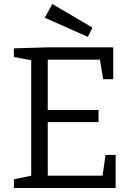

<svg xmlns="http://www.w3.org/2000/svg" viewBox="-20 -933 661 953"><path d="M504 -164H554V0H49V-43L135 -61V-634L49 -650V-693L216 -698H542V-540H492L476 -637H217V-387H469V-327H217V-61H489ZM416 -750 202 -845 240 -913 439 -796Z"/></svg>

Font: Bitter
Style: Regular
Weight: 400
Designer: Sol Matas, and Bitter project Authors
Foundry: Sol Matas
Version: Version 2.001